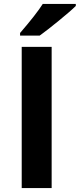

<svg xmlns="http://www.w3.org/2000/svg" viewBox="-20 -951 403 971"><path d="M241.2 0H89.8V-713.9H241.2ZM363.3 -931.2V-920.9Q338.4 -896 277.3 -846.2Q216.3 -796.4 180.7 -771H81.5V-784.2Q163.6 -879.4 196.3 -931.2Z"/></svg>

Font: OpenSansHebrew-Bold
Style: Bold
Weight: 700
Foundry: Ascender Corporation, Yanek Iontef
Version: Version 2.001;PS 002.001;hotconv 1.0.70;makeotf.lib2.5.58329